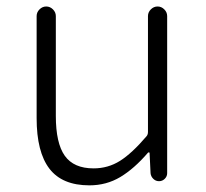

<svg xmlns="http://www.w3.org/2000/svg" viewBox="-20 -553 630 586"><path d="M252.9 12.7Q169.9 12.7 130.9 -38.1Q91.8 -88.9 91.8 -192.4V-503.9Q91.8 -515.6 100.6 -524.4Q109.4 -533.2 121.1 -533.2Q132.8 -533.2 141.6 -524.4Q150.4 -515.6 150.4 -503.9V-199.2Q150.4 -116.2 177.7 -77.6Q205.1 -39.1 265.6 -39.1Q309.6 -39.1 346.2 -62Q382.8 -85 427.7 -137.7Q431.6 -142.6 431.6 -150.4V-503.9Q431.6 -515.6 440.4 -524.4Q449.2 -533.2 460.9 -533.2Q472.7 -533.2 481.4 -524.4Q490.2 -515.6 490.2 -503.9V-24.4Q490.2 -14.6 482.9 -7.3Q475.6 0 465.3 0Q455.1 0 447.8 -7.3Q440.4 -14.6 439.5 -24.4L436.5 -86.9Q435.5 -87.9 434.1 -87.9Q432.6 -87.9 431.6 -86.9Q389.6 -38.1 347.2 -12.7Q304.7 12.7 252.9 12.7Z"/></svg>

Font: Gen Jyuu Gothic Light
Style: Regular
Weight: 200
Designer: [Source Han Sans]
Ryoko NISHIZUKA  (kana & ideographs); Paul D. Hunt (Latin, Greek & Cyrillic); Wenlong ZHANG  (bopomofo
Version: Version 1.002.20150607